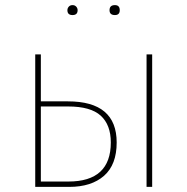

<svg xmlns="http://www.w3.org/2000/svg" viewBox="-20 -732 734 752"><path d="M244 -692Q244 -700 249.5 -706Q255 -712 264 -712Q273 -712 278.5 -706Q284 -700 284 -692Q284 -673 264 -673Q244 -673 244 -692ZM430 -712Q449 -712 449 -692Q449 -673 430 -673Q409 -673 409 -692Q409 -712 430 -712ZM246 -335Q437 -335 437 -174Q437 -87 387.5 -43.5Q338 0 251 0H118V-519H140V-335ZM554 -519H576V0H554ZM248 -21Q414 -21 414 -174Q414 -243 374.5 -279Q335 -315 247 -315H140V-21Z"/></svg>

Font: FiraGO Thin
Style: Regular
Weight: 100
Designer: bBox Type
Foundry: bBox Type GmbH
Version: Version 1.001;PS 001.001;hotconv 1.0.88;makeotf.lib2.5.64775